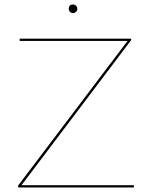

<svg xmlns="http://www.w3.org/2000/svg" viewBox="-20 -829 656 849"><path d="M303 -771Q295 -771 289.5 -776.5Q284 -782 284 -790Q284 -809 303 -809Q311 -809 316.5 -803.5Q322 -798 322 -790Q322 -782 316 -776.5Q310 -771 303 -771ZM75 -10H572V0H62L59 -7L544 -648H67V-658H558L561 -653Z"/></svg>

Font: EauTest Hairline
Style: Regular
Weight: 250
Designer: Christian Thalmann (Catharsis Fonts)
Version: Version 0.001;PS 000.001;hotconv 1.0.88;makeotf.lib2.5.64775